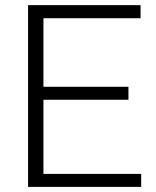

<svg xmlns="http://www.w3.org/2000/svg" viewBox="-20 -731 609 751"><path d="M482.4 -340.8H149.9V-50.8H532.2V0H89.8V-710.9H529.8V-659.7H149.9V-391.6H482.4Z"/></svg>

Font: Vazir Thin
Style: Thin
Weight: 100
Designer: Saber Rastikerdar
Foundry: Saber Rastikerdar
Version: Version 30.0.0